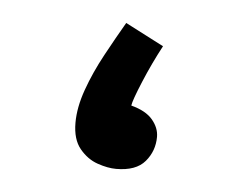

<svg xmlns="http://www.w3.org/2000/svg" viewBox="-31 -259 390 298"><g transform="rotate(5 164.0 -109.5)"><path d="M159 4Q146 4 130 -1.5Q114 -7 102 -21.5Q90 -36 90 -62Q90 -86 100 -114Q110 -142 125.5 -170.5Q141 -199 155 -223L215 -192Q200 -164 187.5 -134Q175 -104 174 -96Q197 -90 207.5 -77.5Q218 -65 218 -51Q218 -29 204 -12.5Q190 4 159 4Z"/></g></svg>

Font: Go Noto Current
Style: Regular
Weight: 400
Designer: Monotype Design Team
Foundry: Monotype Imaging Inc.
Version: Version 2.007; ttfautohint (v1.8) -l 8 -r 50 -G 200 -x 14 -D